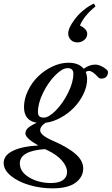

<svg xmlns="http://www.w3.org/2000/svg" viewBox="-91 -783 614 1056"><path d="M284.2 -599.1Q284.2 -629.4 320.8 -677.7Q340.3 -704.1 369.6 -728Q398.9 -752 425.8 -763.2L434.1 -747.6Q371.6 -697.3 348.6 -642.6Q388.7 -623.5 388.7 -596.7Q388.7 -577.1 372.8 -563.5Q356.9 -549.8 334.5 -549.8Q312 -549.8 298.1 -564.2Q284.2 -578.6 284.2 -599.1ZM197.8 252.9Q131.3 252.9 69.6 234.6Q7.8 216.3 -31.5 183.8Q-70.8 151.4 -70.8 113.3Q-70.8 71.3 -19.8 46.4Q31.2 21.5 119.6 17.1Q48.8 -22.9 48.8 -48.8Q48.8 -65.9 62.7 -78.9Q76.7 -91.8 110.8 -107.9Q41 -119.6 41 -193.8Q41 -238.3 62.3 -283.2Q83.5 -328.1 117.7 -361.8Q151.9 -395.5 196.5 -416.7Q241.2 -438 285.2 -438Q342.3 -438 369.6 -404.8Q400.4 -427.7 432.6 -427.7Q448.2 -427.7 465.8 -419.4Q483.4 -411.1 495.1 -400.4Q502.9 -393.6 502.9 -386.2Q502.9 -370.6 493.2 -360.6Q483.4 -350.6 466.3 -350.6Q455.6 -350.6 447.8 -359.4Q417 -393.1 398.4 -393.1Q388.7 -393.1 380.4 -387.2Q388.2 -368.7 388.2 -347.7Q388.2 -308.1 368.2 -266.4Q348.1 -224.6 316.4 -191.7Q284.7 -158.7 242.7 -135.7Q200.7 -112.8 158.7 -107.4Q129.9 -87.9 129.9 -65.9Q129.9 -39.6 196.8 -10.3Q280.8 25.9 323.7 63.2Q366.7 100.6 366.7 143.1Q366.7 190.4 324.7 221.7Q282.7 252.9 197.8 252.9ZM149.9 -136.2Q177.2 -136.2 216.1 -175.5Q254.9 -214.8 283.7 -272.9Q312.5 -331.1 312.5 -377.4Q312.5 -408.2 280.8 -408.2Q252 -408.2 213.4 -369.6Q174.8 -331.1 146.2 -273.2Q117.7 -215.3 117.7 -167Q117.7 -150.9 125.2 -143.6Q132.8 -136.2 149.9 -136.2ZM18.1 115.7Q18.1 162.1 69.6 192.9Q121.1 223.6 189.5 223.6Q233.4 223.6 255.6 207.3Q277.8 190.9 277.8 163.1Q277.8 132.3 249.5 100.1Q221.2 67.9 172.9 44.9Q169.9 43.5 164.6 41Q159.2 38.6 156.7 37.1Q18.1 46.4 18.1 115.7Z"/></svg>

Font: Elstob 14pt Medium
Style: Italic
Weight: 500
Italic angle: -20°
Designer: Peter S. Baker
Version: Version 1.015